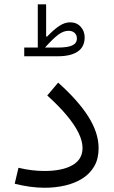

<svg xmlns="http://www.w3.org/2000/svg" viewBox="-20 -880 535 904"><path d="M191.7 -656.1Q231 -699.4 255 -717.2Q279.1 -735 302.8 -735Q320.5 -735 331.2 -725.1Q342 -715.3 342 -698.8Q342 -676.2 320.3 -666.1Q298.7 -656.1 252 -656.1ZM157.9 -656.1H94.1V-615.1H252Q313.4 -615.1 346 -637.3Q378.6 -659.6 378.6 -703.9Q378.6 -733.7 359.7 -754.3Q340.7 -774.9 310.4 -774.9Q285.2 -774.9 260 -758.5Q234.7 -742.1 202.1 -708.1H197.2V-859.5H157.9ZM444.3 -182.6Q444.3 -253.9 396.4 -330.3Q348.4 -406.6 253.8 -491L202.5 -430.3Q255.8 -382.5 293 -338.2Q330.3 -294 349.4 -255.1Q368.6 -216.1 368.6 -183.3Q368.6 -129.4 320.9 -102.2Q273.2 -75 189.5 -75Q161.1 -75 131 -78.5Q101 -81.9 67 -90.1L49.2 -15Q86.5 -5.5 121.8 -0.7Q157.2 4 190.6 4Q240.5 4 286.1 -6.5Q331.7 -16.9 367.4 -39.2Q403 -61.5 423.7 -97Q444.3 -132.4 444.3 -182.6Z"/></svg>

Font: Estedad VF
Style: Regular
Weight: 100
Designer: Amin Abedi
Version: Version 7.3